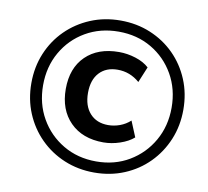

<svg xmlns="http://www.w3.org/2000/svg" viewBox="-80 -803 975 902"><g transform="rotate(10 407.5 -352.5)"><path d="M425 10Q348 10 282 -17.5Q216 -45 166.5 -94.5Q117 -144 89.5 -210Q62 -276 62 -353Q62 -430 89.5 -496Q117 -562 166.5 -611Q216 -660 282 -687.5Q348 -715 425 -715Q502 -715 568 -687.5Q634 -660 683 -611Q732 -562 759.5 -496Q787 -430 787 -353Q787 -276 759.5 -210Q732 -144 683 -94.5Q634 -45 568 -17.5Q502 10 425 10ZM425 -43Q513 -43 582 -84Q651 -125 691 -195Q731 -265 731 -353Q731 -441 691 -511Q651 -581 582 -621.5Q513 -662 425 -662Q337 -662 267.5 -621.5Q198 -581 158 -511Q118 -441 118 -353Q118 -265 158 -195Q198 -125 267.5 -84Q337 -43 425 -43ZM443 -137Q343 -137 284.5 -196Q226 -255 226 -354Q226 -454 284.5 -511Q343 -568 443 -568Q483 -568 522.5 -555.5Q562 -543 587 -520L556 -445Q510 -485 451 -485Q396 -485 364 -450.5Q332 -416 332 -354Q332 -292 364 -256.5Q396 -221 451 -221Q479 -221 506.5 -231Q534 -241 556 -261L587 -186Q562 -164 522 -150.5Q482 -137 443 -137Z"/></g></svg>

Font: Nunito Sans
Style: Bold Italic
Weight: 700
Italic angle: -9°
Designer: Vernon Adams
Foundry: Vernon Adams
Version: Version 3.006; ttfautohint (v1.8.3)